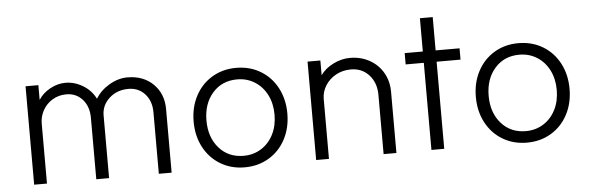

<svg xmlns="http://www.w3.org/2000/svg" viewBox="-44 -754 2757 896"><g transform="rotate(-5 1335.0 -306.0)"><path d="M561 -407Q507 -407 471 -374Q435 -341 435 -294V0H375V-288Q375 -341 345.5 -374Q316 -407 270 -407Q234 -407 205 -389.5Q176 -372 160 -343Q144 -314 144 -281V0H84V-461H144V-392Q164 -423 199 -442Q234 -461 270 -461Q313 -461 352 -437.5Q391 -414 411 -374Q434 -412 476 -436.5Q518 -461 561 -461Q635 -461 681.5 -415.5Q728 -370 728 -298V0H668V-288Q668 -341 638 -374Q608 -407 561 -407Z M1230 -228Q1230 -280 1209.5 -320.5Q1189 -361 1152.5 -384Q1116 -407 1070 -407Q999 -407 955 -357Q911 -307 911 -228Q911 -149 955 -99Q999 -49 1070 -49Q1116 -49 1152.5 -72Q1189 -95 1209.5 -135.5Q1230 -176 1230 -228ZM1290 -228Q1290 -161 1262 -108Q1234 -55 1184 -25Q1134 5 1070 5Q1007 5 957 -25Q907 -55 879 -108Q851 -161 851 -228Q851 -295 879 -348Q907 -401 957 -431Q1007 -461 1070 -461Q1134 -461 1184 -431Q1234 -401 1262 -348Q1290 -295 1290 -228Z M1603 -407Q1564 -407 1532.5 -389.5Q1501 -372 1483 -343Q1465 -314 1465 -281V0H1405V-461H1465V-392Q1486 -422 1524.5 -441.5Q1563 -461 1603 -461Q1654 -461 1694.5 -438.5Q1735 -416 1758 -376.5Q1781 -337 1781 -286V0H1721V-277Q1721 -334 1688 -370.5Q1655 -407 1603 -407Z M1945 -408H1860V-461H1945V-617H2005V-461H2117V-408H2005V0H1945Z M2552 -228Q2552 -280 2531.5 -320.5Q2511 -361 2474.5 -384Q2438 -407 2392 -407Q2321 -407 2277 -357Q2233 -307 2233 -228Q2233 -149 2277 -99Q2321 -49 2392 -49Q2438 -49 2474.5 -72Q2511 -95 2531.5 -135.5Q2552 -176 2552 -228ZM2612 -228Q2612 -161 2584 -108Q2556 -55 2506 -25Q2456 5 2392 5Q2329 5 2279 -25Q2229 -55 2201 -108Q2173 -161 2173 -228Q2173 -295 2201 -348Q2229 -401 2279 -431Q2329 -461 2392 -461Q2456 -461 2506 -431Q2556 -401 2584 -348Q2612 -295 2612 -228Z"/></g></svg>

Font: SUITE Light
Style: Regular
Weight: 300
Designer: Sun
Foundry: Sun
Version: Version 2.040